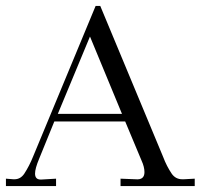

<svg xmlns="http://www.w3.org/2000/svg" viewBox="-40 -627 676 647"><path d="M616.2 -24.9V0H366.2V-24.9L417 -22.9Q446.8 -20 446.8 -46.9Q446.8 -64.5 437 -85.9L381.8 -217.8H143.1L91.8 -91.8Q78.1 -59.1 78.1 -42Q78.1 -20.5 100.1 -22L148.9 -24.9V0H-20V-24.9L4.9 -22.9H8.8Q29.3 -22.9 42 -42Q58.6 -67.4 71.8 -100.1L282.2 -606.9H297.9L509.8 -98.1Q521.5 -66.9 539.1 -41Q552.2 -22.9 574.2 -22.9H579.1ZM154.8 -243.2H371.1L263.2 -503.9Z"/></svg>

Font: Unna Light
Style: Regular
Weight: 300
Designer: Jorge de Buen Unna
Foundry: Omnibus-Type
Version: Version 2.007;PS 002.007;hotconv 1.0.88;makeotf.lib2.5.64775